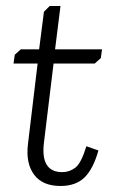

<svg xmlns="http://www.w3.org/2000/svg" viewBox="-20 -608 378 638"><path d="M29 -426 49 -444H110L126 -569L145 -588H181L163 -444H319L315 -415L295 -397H158L126 -134Q114 -36 187 -36Q211 -36 230.5 -51Q250 -66 267 -122L307 -108Q290 -47 261 -18.5Q232 10 181 10Q121 10 93 -28Q65 -66 73 -130L105 -397H25Z"/></svg>

Font: Zilla Slab Light
Style: Italic
Weight: 300
Italic angle: -6°
Designer: Typotheque.com
Foundry: Typotheque type foundry
Version: Version 1.1; 2017; ttfautohint (v1.6)